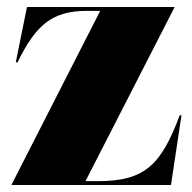

<svg xmlns="http://www.w3.org/2000/svg" viewBox="-20 -528 548 548"><path d="M13 0H468L498 -199H493C440 -58 394 -11 260 -11H224L478 -507V-508H57L25 -350H30C82 -456 128 -497 228 -497H266L13 -1Z"/></svg>

Font: Nyght Serif Dark
Style: Regular
Weight: 800
Designer: Maksym Kobuzan
Version: Version 0.410;Glyphs 3.1.2 (3151)